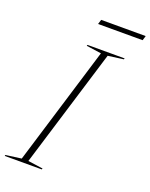

<svg xmlns="http://www.w3.org/2000/svg" viewBox="-202 -951 811 1035"><g transform="rotate(20 203.5 -433.5)"><path d="M255 -697 169.5 -709 171.5 -715H384.5L382.5 -709L293.5 -697L86 -18L171.5 -6L169.5 0H-43L-41.5 -6L48 -18ZM186.5 -840.5 194.5 -867H450L442 -840.5Z"/></g></svg>

Font: Newsreader Display ExtraLight
Style: Italic
Weight: 275
Italic angle: -17°
Designer: Hugues Gentile
Foundry: Production Type
Version: Version 1.001